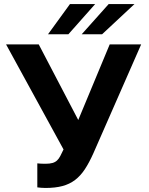

<svg xmlns="http://www.w3.org/2000/svg" viewBox="-20 -920 737 952"><path d="M205 12Q194 12 183.5 11Q173 10 165 9V-110Q173 -109 183.5 -108.5Q194 -108 205 -108Q227 -108 240.5 -112Q254 -116 263 -124.5Q272 -133 279 -146.5Q286 -160 295 -179L10 -700H172L368 -325L524 -700H680L443 -160Q422 -113 400.5 -80.5Q379 -48 352 -27.5Q325 -7 289.5 2.5Q254 12 205 12ZM327 -900H452L319 -750H218ZM519 -900H647L486 -750H385Z"/></svg>

Font: Golos Text DemiBold
Style: Regular
Weight: 600
Designer: A.Korolkova, Vitaly Kuzmin
Foundry: ParaType Ltd
Version: Version 2.002